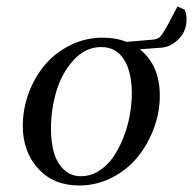

<svg xmlns="http://www.w3.org/2000/svg" viewBox="-20 -569 599 596"><path d="M50.8 -178.2Q50.8 -231 69.3 -280.8Q87.9 -330.6 120.1 -368.4Q152.3 -406.2 199.2 -429.2Q246.1 -452.1 298.8 -452.1Q340.8 -452.1 372.1 -439L453.1 -445.8Q469.2 -447.3 476.8 -454.8Q484.4 -462.4 497.1 -484.9L530.8 -548.8L553.2 -539.1Q559.1 -525.9 559.1 -508.8Q559.1 -472.7 534.9 -448Q510.7 -423.3 480 -420.9L414.1 -416Q476.1 -366.2 476.1 -272Q476.1 -219.2 457 -168.9Q438 -118.7 405.5 -79.6Q373 -40.5 325.9 -16.8Q278.8 6.8 226.1 6.8Q146 6.8 98.4 -45.7Q50.8 -98.1 50.8 -178.2ZM138.2 -169.9Q138.2 -128.4 147.2 -96.2Q156.2 -64 177.7 -43Q199.2 -22 231 -22Q260.7 -22 286.9 -38.3Q313 -54.7 331.3 -81.3Q349.6 -107.9 363 -141.8Q376.5 -175.8 382.8 -211.2Q389.2 -246.6 389.2 -279.8Q389.2 -344.7 365.2 -383.8Q341.3 -422.9 293.9 -422.9Q245.6 -422.9 209 -383.1Q172.4 -343.3 155.3 -286.6Q138.2 -230 138.2 -169.9Z"/></svg>

Font: Dihjauti S
Style: Bold Italic
Weight: 700
Italic angle: -9°
Designer: T. Christopher White
Version: Version 3.0.0